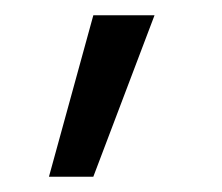

<svg xmlns="http://www.w3.org/2000/svg" viewBox="-20 -94 290 251"><path d="M44 137H102L182 -74H102Z"/></svg>

Font: Red Hat Display
Style: Regular
Weight: 400
Designer: Pentagram, MCKL
Foundry: Pentagram, MCKL
Version: Version 1.023